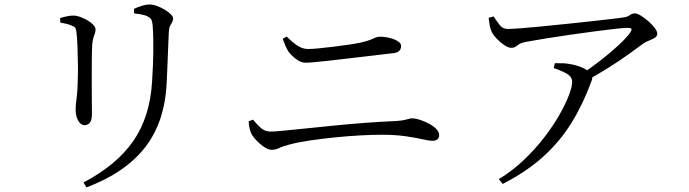

<svg xmlns="http://www.w3.org/2000/svg" viewBox="-20 -766 3020 842"><path d="M359.1 55.8 346.2 34.3Q492.5 -42.9 565.2 -148.6Q637.8 -254.2 646.9 -407.9Q649.1 -441.6 650.5 -474.7Q651.9 -507.8 652.3 -538.7Q652.6 -569.6 652 -598.5Q651.4 -627.4 649.6 -652.7Q648.6 -665.6 645.4 -675.9Q642.2 -686.2 628.2 -693.6Q620 -698.5 603.7 -701.8Q587.4 -705.2 568.2 -707.2L567.2 -726.9Q583.1 -734.9 602.4 -740.6Q621.6 -746.4 634.9 -746.4Q649.6 -746.4 667.3 -740.2Q684.9 -733.9 701.4 -724.2Q717.9 -714.4 728.4 -704Q738.9 -693.7 738.9 -686.2Q738.9 -675.4 734.5 -668Q730.2 -660.7 725.8 -652.2Q721.4 -643.6 720.4 -627.1Q719.4 -605.3 718.2 -576.3Q717 -547.3 715.8 -516.7Q714.6 -486.1 713.4 -457.1Q712.3 -428.2 711.1 -405.2Q703.3 -231.1 616 -119.4Q528.6 -7.8 359.1 55.8ZM244.4 -667.1 243.6 -686.9Q258.9 -691.6 274.2 -694.6Q289.5 -697.7 301.4 -697.7Q315.5 -697.7 332 -691.8Q348.5 -685.8 363.9 -676.7Q379.2 -667.7 389.1 -657Q399 -646.3 399 -636.6Q399 -627.2 396 -619Q393.1 -610.8 389.6 -600.4Q386.2 -589.9 384.4 -571.1Q383.4 -558.1 382.9 -527.3Q382.4 -496.5 382.4 -457.1Q382.4 -417.7 382.4 -378.6Q382.4 -339.6 382.8 -309.4Q383.2 -279.2 383.2 -266.8Q383.2 -238.4 373.7 -227.7Q364.2 -217 351.2 -217Q340.1 -217 331 -226.2Q322 -235.4 316.8 -251Q311.7 -266.7 311.7 -285.1Q311.7 -304.9 316.2 -338.5Q320.8 -372 321.5 -433.1Q322.3 -456.7 321.5 -492.2Q320.8 -527.8 319.7 -562Q318.5 -596.3 316.3 -614.1Q315.1 -632.1 312.1 -640.1Q309.1 -648.1 296.5 -652.7Q284.9 -658.4 272.4 -661.2Q259.8 -664.1 244.4 -667.1Z M1706 -533Q1656.4 -527 1606.5 -521.3Q1556.5 -515.6 1509.7 -510Q1463 -504.4 1424.2 -500Q1385.4 -495.6 1358.4 -493.3Q1331.5 -491 1320.3 -491Q1299.1 -491 1278.4 -507Q1257.7 -523 1245.1 -539.5Q1237.6 -552 1232.1 -564.5Q1226.5 -577 1220.2 -596L1237.5 -605.6Q1265.9 -577.1 1287.3 -564.1Q1308.6 -551.1 1331.4 -551.1Q1347.3 -551.1 1375.8 -553.8Q1404.2 -556.5 1438 -560.6Q1471.8 -564.7 1504.1 -569.4Q1536.5 -574 1559.5 -578.8Q1588.8 -585.3 1602.9 -591Q1617 -596.8 1626.1 -600.9Q1635.1 -605.1 1647 -605.1Q1660.7 -605.1 1676.5 -602.3Q1692.3 -599.6 1706.5 -594.3Q1720.7 -589 1729.9 -581.4Q1739.1 -573.8 1739.1 -564.1Q1739.1 -551.8 1731.1 -543.4Q1723.1 -535 1706 -533ZM1070.3 -233.8 1089.6 -241.4Q1105.7 -221.2 1123.7 -205.1Q1141.7 -188.9 1167.9 -188.9Q1181.3 -188.9 1222.5 -192.8Q1263.8 -196.7 1323.1 -202.9Q1382.5 -209.1 1450.9 -215.9Q1519.3 -222.7 1588.7 -227.8Q1658.1 -232.9 1717.8 -235.3Q1739.5 -236.9 1752.3 -239.6Q1765 -242.2 1772.6 -244.6Q1780.3 -247 1786.1 -247Q1801.8 -247 1822 -240.4Q1842.2 -233.9 1861.3 -223.7Q1880.4 -213.5 1893.2 -200.5Q1905.9 -187.5 1905.9 -174.4Q1905.9 -161.3 1898 -154.8Q1890.2 -148.4 1876 -148.4Q1863.3 -148.4 1833.7 -155.1Q1804.1 -161.9 1759.1 -168.5Q1714.2 -175.1 1654.1 -175.1Q1613.4 -175.1 1560.1 -172.2Q1506.8 -169.3 1449.5 -163.5Q1392.2 -157.7 1339.8 -150.1Q1287.4 -142.4 1249 -132Q1220.8 -125 1205 -117Q1189.2 -109.1 1170.9 -109.1Q1159.6 -109.1 1146.2 -116.7Q1132.7 -124.4 1119.8 -135.6Q1107 -146.7 1097 -158.6Q1087.1 -170.5 1082.9 -178.8Q1077.6 -189 1074.8 -201.6Q1071.9 -214.1 1070.3 -233.8Z M2122.8 -687.7 2144.3 -694Q2159.6 -671.6 2172.2 -655.3Q2184.9 -639 2206.7 -639Q2222.6 -639 2262.1 -641.9Q2301.6 -644.8 2354.6 -650.1Q2407.5 -655.4 2464.4 -661.2Q2521.3 -667 2573.7 -672.8Q2626.1 -678.6 2664.4 -683.1Q2702.6 -687.6 2716.9 -689.8Q2732.5 -692.4 2742.3 -699.8Q2752.1 -707.3 2764.4 -707.3Q2774.3 -707.3 2790.4 -697.4Q2806.6 -687.5 2823.2 -673.1Q2839.8 -658.6 2851.1 -643.6Q2862.4 -628.5 2862.4 -618.2Q2862.4 -606.9 2851.3 -600.1Q2840.2 -593.2 2825.7 -587.8Q2811.1 -582.4 2799.7 -574.1Q2776.4 -556.3 2735.3 -527.1Q2694.3 -497.8 2644.5 -466.6Q2594.7 -435.5 2543.7 -408.1L2524 -437Q2567.3 -465.2 2611.1 -499.1Q2655 -533 2690.4 -565.8Q2725.8 -598.5 2742.3 -620.9Q2751.9 -635.4 2748.9 -639.6Q2745.9 -643.8 2730.3 -643.8Q2716.1 -643.8 2677 -639.5Q2637.9 -635.2 2585.4 -628.1Q2533 -621.1 2476.6 -613Q2420.2 -604.8 2369.6 -596.7Q2319 -588.6 2285.5 -582.2Q2266.5 -578.5 2257 -572.4Q2247.6 -566.2 2240.8 -561.3Q2234 -556.3 2221.7 -556.3Q2209.4 -556.3 2192.2 -567.7Q2175 -579.1 2159.3 -595.3Q2143.5 -611.5 2136.3 -626.6Q2129.7 -640.2 2127.4 -655.6Q2125.1 -671 2122.8 -687.7ZM2408.3 -467.4 2413.2 -488.8Q2434.5 -489.3 2449.1 -488.6Q2463.6 -487.8 2476.7 -485.5Q2506.9 -480.7 2530.4 -470.7Q2553.9 -460.8 2565.3 -449.2Q2574.2 -441 2576.8 -433.4Q2579.4 -425.9 2574.2 -410.9Q2537 -309.1 2486.1 -227Q2435.2 -145 2362.4 -79.2Q2289.7 -13.3 2184.4 40.8L2167.7 19.5Q2227.1 -16.7 2277.1 -64.3Q2327.1 -111.9 2366.4 -163Q2405.7 -214.1 2433.1 -262.2Q2460.5 -310.4 2474.9 -348.5Q2489.2 -386.6 2489.2 -406.6Q2489.2 -429.8 2465 -443.2Q2440.9 -456.5 2408.3 -467.4Z"/></svg>

Font: Noto Serif HK
Style: Regular
Weight: 200
Designer: Ryoko NISHIZUKA 西塚涼子 (kana & ideographs); Frank Grießhammer (Latin, Greek & Cyrillic); Wenlong ZHANG 张文龙 (bopomofo); San
Foundry: Adobe
Version: Version 2.001;hotconv 1.1.0;makeotfexe 2.6.0